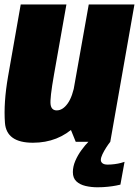

<svg xmlns="http://www.w3.org/2000/svg" viewBox="-21 -616 604 834"><path d="M308 0H458L563 -596.5H364.5L273.5 -85ZM267.5 -596.5H69L14 -284Q-6 -169 0.5 -82.5Q7 4 122 4Q232 4 307 -68.8Q382 -141.5 398 -235.5L305 -257.5Q294.5 -196.5 273 -166.5Q251.5 -136.5 225.5 -136.5Q202.5 -136.5 198.8 -161.8Q195 -187 213.5 -291.5ZM402.5 197.5Q426.5 197.5 447.5 195.2Q468.5 193 483.5 190Q498.5 187 502 186L520 87Q516 88.5 504 91.8Q492 95 476.5 97Q461 99 446.5 99Q431.5 99 424.2 93.2Q417 87.5 417 79Q417 68.5 424.2 53.5Q431.5 38.5 441.2 23.5Q451 8.5 458 0H363Q349 14 333 35.8Q317 57.5 306.2 82.5Q295.5 107.5 295.5 131.5Q295.5 157.5 310.8 171.8Q326 186 350.8 191.8Q375.5 197.5 402.5 197.5Z"/></svg>

Font: Anybody Condensed Black
Style: Italic
Weight: 900
Width: 3
Italic angle: -10°
Version: Version 1.113;gftools[0.9.25]